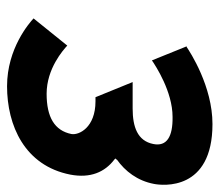

<svg xmlns="http://www.w3.org/2000/svg" viewBox="-60 -570 637 558"><g transform="rotate(90 259.0 -291.5)"><path d="M116 -513 156 -414C172 -425 247 -474 320 -474C378 -475 407 -457 399 -418C390 -372 349 -358 296 -358H219L263 -250H275C351 -250 374 -202 370 -180C360 -131 321 -108 253 -108C180 -108 126 -156 113 -168L34 -70C47 -58 121 7 231 7C345 7 462 -44 488 -177C499 -235 481 -277 444 -305C444 -305 441 -308 441 -308C441 -308 446 -312 444 -312C478 -336 506 -372 515 -420C520 -445 536 -590 341 -590C232 -590 133 -526 114 -513Z"/></g></svg>

Font: Charger EcoBold
Style: Obl
Weight: 1000
Designer: Jasper
Foundry: Cannot Into Space Fonts
Version: Version 1.1